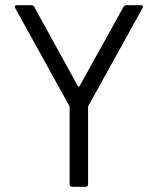

<svg xmlns="http://www.w3.org/2000/svg" viewBox="-20 -720 607 739"><path d="M258 -1Q248 -1 248 -11V-307Q248 -311 247 -312L39 -688Q37 -692 37 -694Q37 -700 46 -700H100Q109 -700 112 -693L280 -388Q281 -387 283 -387Q285 -387 286 -388L455 -693Q459 -700 467 -700H521Q527 -700 528.5 -697.5Q530 -695 530 -693Q530 -691 528 -688L320 -312Q319 -311 319 -307V-11Q319 -1 309 -1Z"/></svg>

Font: LinhAnh
Style: Regular
Weight: 400
Designer: Jeremy Tribby
Foundry: Tribby Type
Version: Version 1.408